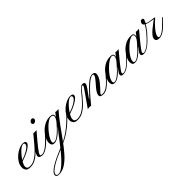

<svg xmlns="http://www.w3.org/2000/svg" viewBox="53 -1190 2283 2283"><g transform="rotate(-45 1194.5 -48.0)"><path d="M47 0Q0 0 -15 -21.5Q-30 -43 -30 -67Q-30 -108 -9 -143.5Q12 -179 45 -207Q78 -235 113.5 -250.5Q149 -266 177 -266Q197 -266 209 -260.5Q221 -255 221 -238Q221 -222 202 -204Q183 -186 154 -169.5Q125 -153 93.5 -139.5Q62 -126 36 -118Q10 -110 -2 -110Q-2 -110 -2 -115.5Q-2 -121 -2 -121Q7 -120 29.5 -127Q52 -134 80 -145.5Q108 -157 134.5 -172Q161 -187 178.5 -204Q196 -221 196 -237Q196 -245 191.5 -251Q187 -257 176 -257Q160 -257 137.5 -241.5Q115 -226 92 -201Q69 -176 49 -148Q29 -120 16.5 -94.5Q4 -69 4 -52Q4 -32 16 -22Q28 -12 51 -12Q91 -12 126.5 -31.5Q162 -51 191 -77.5Q220 -104 240 -127.5Q260 -151 267 -158Q267 -158 270.5 -155Q274 -152 274 -152Q267 -144 247 -120Q227 -96 197 -68Q167 -40 129 -20Q91 0 47 0Z M245 0Q231 0 213.5 -7.5Q196 -15 196 -32Q196 -53 215 -85Q234 -117 261.5 -151Q289 -185 315 -215Q341 -245 354 -262Q365 -261 380.5 -261Q396 -261 408 -262Q394 -245 371.5 -219Q349 -193 324.5 -163.5Q300 -134 277.5 -106Q255 -78 241 -56Q227 -34 227 -24Q227 -17 233 -14Q239 -11 253 -11Q277 -11 306.5 -29.5Q336 -48 364 -74Q392 -100 414 -123.5Q436 -147 445 -158L453 -151Q444 -141 422.5 -116.5Q401 -92 371.5 -65Q342 -38 309.5 -19Q277 0 245 0ZM445 -338Q433 -338 427 -345.5Q421 -353 421 -363Q421 -374 433 -386Q445 -398 458 -398Q472 -398 478 -390.5Q484 -383 484 -376Q484 -361 472 -349.5Q460 -338 445 -338Z M632 -264Q662 -264 673.5 -255Q685 -246 685 -231.5Q685 -217 678 -202.5Q671 -188 663.5 -176Q656 -164 654 -160Q648 -150 640 -147.5Q632 -145 645 -163Q662 -185 670 -205.5Q678 -226 671.5 -239.5Q665 -253 637 -253Q618 -253 592.5 -236.5Q567 -220 540 -193.5Q513 -167 489.5 -136.5Q466 -106 451.5 -78.5Q437 -51 437 -32Q437 -18 443 -15Q449 -12 458 -12Q481 -12 511 -32.5Q541 -53 573 -85Q605 -117 634.5 -151.5Q664 -186 686 -214.5Q708 -243 717 -256Q728 -253 739.5 -252.5Q751 -252 770 -255Q704 -179 647 -100Q590 -21 538 51Q486 123 435.5 179.5Q385 236 333 269Q281 302 224 302Q205 302 193.5 294Q182 286 182 273Q182 251 205 227.5Q228 204 265 182Q302 160 344.5 139.5Q387 119 426.5 103Q466 87 493 76Q540 57 587 28Q634 -1 675.5 -35Q717 -69 749.5 -101Q782 -133 800 -158Q800 -158 803.5 -154Q807 -150 807 -150Q782 -117 738 -74.5Q694 -32 633 10Q572 52 496 84Q470 95 432 111Q394 127 353 146.5Q312 166 276 187.5Q240 209 217.5 230.5Q195 252 195 272Q195 279 202 286Q209 293 224 293Q252 293 286 269Q320 245 357.5 206Q395 167 432.5 121.5Q470 76 504 31Q538 -14 565.5 -50Q593 -86 610 -104Q610 -104 608.5 -105Q607 -106 607 -106Q603 -101 587.5 -84.5Q572 -68 549 -48.5Q526 -29 500 -14.5Q474 0 449 0Q423 0 413.5 -15Q404 -30 404 -49Q404 -81 421.5 -118Q439 -155 470.5 -188Q502 -221 543.5 -242.5Q585 -264 632 -264Z M844 0Q797 0 782 -21.5Q767 -43 767 -67Q767 -108 788 -143.5Q809 -179 842 -207Q875 -235 910.5 -250.5Q946 -266 974 -266Q994 -266 1006 -260.5Q1018 -255 1018 -238Q1018 -222 999 -204Q980 -186 951 -169.5Q922 -153 890.5 -139.5Q859 -126 833 -118Q807 -110 795 -110Q795 -110 795 -115.5Q795 -121 795 -121Q804 -120 826.5 -127Q849 -134 877 -145.5Q905 -157 931.5 -172Q958 -187 975.5 -204Q993 -221 993 -237Q993 -245 988.5 -251Q984 -257 973 -257Q957 -257 934.5 -241.5Q912 -226 889 -201Q866 -176 846 -148Q826 -120 813.5 -94.5Q801 -69 801 -52Q801 -32 813 -22Q825 -12 848 -12Q888 -12 923.5 -31.5Q959 -51 988 -77.5Q1017 -104 1037 -127.5Q1057 -151 1064 -158Q1064 -158 1067.5 -155Q1071 -152 1071 -152Q1064 -144 1044 -120Q1024 -96 994 -68Q964 -40 926 -20Q888 0 844 0Z M1273 0Q1220 0 1220 -31Q1220 -51 1233.5 -74Q1247 -97 1267 -120.5Q1287 -144 1307.5 -167Q1328 -190 1341.5 -209.5Q1355 -229 1355 -243Q1355 -248 1350.5 -251.5Q1346 -255 1338 -255Q1326 -255 1304.5 -243Q1283 -231 1250.5 -202.5Q1218 -174 1174 -126.5Q1130 -79 1073 -8Q1064 -10 1046 -10Q1028 -10 1015 -6Q1044 -48 1072 -88Q1100 -128 1123.5 -161Q1147 -194 1161 -215.5Q1175 -237 1175 -242Q1175 -251 1166 -251Q1156 -251 1141 -235.5Q1126 -220 1108 -196.5Q1090 -173 1071 -149L1062 -155Q1082 -178 1101 -203Q1120 -228 1140 -246Q1160 -264 1182 -264Q1193 -264 1202.5 -258.5Q1212 -253 1212 -241Q1212 -230 1203.5 -214.5Q1195 -199 1181 -179.5Q1167 -160 1149.5 -136.5Q1132 -113 1113 -86L1114 -80Q1167 -138 1203.5 -174Q1240 -210 1264.5 -229.5Q1289 -249 1307.5 -256.5Q1326 -264 1343 -264Q1366 -264 1376 -254.5Q1386 -245 1386 -229Q1386 -205 1372 -178.5Q1358 -152 1337.5 -126.5Q1317 -101 1296.5 -79.5Q1276 -58 1262 -43Q1248 -28 1248 -23Q1248 -17 1251.5 -14Q1255 -11 1270 -11Q1307 -11 1340.5 -34Q1374 -57 1405 -90.5Q1436 -124 1463 -157L1471 -150Q1444 -118 1412 -83Q1380 -48 1345 -24Q1310 0 1273 0Z M1679 -184Q1675 -176 1667.5 -170Q1660 -164 1656.5 -162.5Q1653 -161 1658 -168Q1676 -190 1681.5 -209Q1687 -228 1681.5 -239.5Q1676 -251 1661 -251Q1641 -251 1614 -235Q1587 -219 1558.5 -193Q1530 -167 1505.5 -137.5Q1481 -108 1466 -80.5Q1451 -53 1451 -33Q1451 -18 1457 -14Q1463 -10 1469 -10Q1492 -10 1522.5 -31.5Q1553 -53 1585 -86Q1617 -119 1646 -153.5Q1675 -188 1696.5 -216Q1718 -244 1726 -254Q1737 -250 1752.5 -251Q1768 -252 1779 -253Q1777 -250 1758.5 -228Q1740 -206 1714.5 -175.5Q1689 -145 1663.5 -113Q1638 -81 1621 -57Q1604 -33 1604 -25Q1604 -15 1608.5 -12.5Q1613 -10 1623 -10Q1635 -11 1658 -21.5Q1681 -32 1717 -63Q1753 -94 1804 -155Q1804 -155 1808.5 -152Q1813 -149 1813 -149Q1753 -79 1702 -39.5Q1651 0 1609 0Q1587 0 1579.5 -7Q1572 -14 1572 -27Q1572 -37 1580.5 -51.5Q1589 -66 1600 -80Q1611 -94 1618 -102Q1618 -102 1616 -103Q1614 -104 1614 -104Q1591 -76 1565 -52Q1539 -28 1513.5 -14Q1488 0 1464 0Q1439 0 1429 -12.5Q1419 -25 1419 -51Q1419 -76 1435 -111.5Q1451 -147 1481 -181.5Q1511 -216 1553.5 -239Q1596 -262 1649 -262Q1675 -262 1685 -252.5Q1695 -243 1694 -230Q1693 -217 1688 -204Q1683 -191 1679 -184Z M2022 -184Q2018 -176 2010.5 -170Q2003 -164 1999.5 -162.5Q1996 -161 2001 -168Q2019 -190 2024.5 -209Q2030 -228 2024.5 -239.5Q2019 -251 2004 -251Q1984 -251 1957 -235Q1930 -219 1901.5 -193Q1873 -167 1848.5 -137.5Q1824 -108 1809 -80.5Q1794 -53 1794 -33Q1794 -18 1800 -14Q1806 -10 1812 -10Q1835 -10 1865.5 -31.5Q1896 -53 1928 -86Q1960 -119 1989 -153.5Q2018 -188 2039.5 -216Q2061 -244 2069 -254Q2080 -250 2095.5 -251Q2111 -252 2122 -253Q2120 -250 2101.5 -228Q2083 -206 2057.5 -175.5Q2032 -145 2006.5 -113Q1981 -81 1964 -57Q1947 -33 1947 -25Q1947 -15 1951.5 -12.5Q1956 -10 1966 -10Q1978 -11 2001 -21.5Q2024 -32 2060 -63Q2096 -94 2147 -155Q2147 -155 2151.5 -152Q2156 -149 2156 -149Q2096 -79 2045 -39.5Q1994 0 1952 0Q1930 0 1922.5 -7Q1915 -14 1915 -27Q1915 -37 1923.5 -51.5Q1932 -66 1943 -80Q1954 -94 1961 -102Q1961 -102 1959 -103Q1957 -104 1957 -104Q1934 -76 1908 -52Q1882 -28 1856.5 -14Q1831 0 1807 0Q1782 0 1772 -12.5Q1762 -25 1762 -51Q1762 -76 1778 -111.5Q1794 -147 1824 -181.5Q1854 -216 1896.5 -239Q1939 -262 1992 -262Q2018 -262 2028 -252.5Q2038 -243 2037 -230Q2036 -217 2031 -204Q2026 -191 2022 -184Z M2147 -140Q2143 -136 2141 -139.5Q2139 -143 2140 -147Q2157 -164 2173.5 -187Q2190 -210 2201.5 -230Q2213 -250 2215 -257Q2217 -257 2221.5 -260Q2226 -263 2230 -262Q2229 -255 2227.5 -249Q2226 -243 2234 -238Q2242 -233 2267 -228Q2292 -223 2343 -217Q2348 -216 2350.5 -213.5Q2353 -211 2347 -206Q2328 -191 2305 -168Q2282 -145 2260.5 -119.5Q2239 -94 2225.5 -70Q2212 -46 2212 -30Q2212 -12 2228 -12Q2248 -12 2273.5 -28Q2299 -44 2325 -67.5Q2351 -91 2373.5 -115.5Q2396 -140 2411 -156L2419 -150Q2405 -136 2383 -111Q2361 -86 2333.5 -60.5Q2306 -35 2275 -17.5Q2244 0 2211 0Q2192 0 2177 -8.5Q2162 -17 2162 -39Q2162 -60 2180 -83Q2198 -106 2225 -129.5Q2252 -153 2281.5 -174.5Q2311 -196 2334 -214L2341 -205Q2331 -209 2306 -212.5Q2281 -216 2254 -222.5Q2227 -229 2207.5 -240Q2188 -251 2188 -270Q2188 -280 2196.5 -294.5Q2205 -309 2220 -309Q2234 -309 2239 -303.5Q2244 -298 2244 -289Q2244 -283 2234 -264.5Q2224 -246 2209 -221.5Q2194 -197 2177.5 -175Q2161 -153 2147 -140Z"/></g></svg>

Font: Kapakana
Style: Regular
Weight: 400
Designer: Kousuke Nagai
Version: Version 1.002